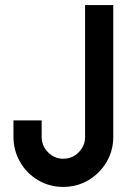

<svg xmlns="http://www.w3.org/2000/svg" viewBox="-20 -726 524 756"><path d="M33 -187V-252H144V-187Q144 -152 169 -126.5Q194 -101 229 -101Q265 -101 290 -126.5Q315 -152 315 -187V-706H426V-187Q426 -133 399.5 -88Q373 -43 328 -16.5Q283 10 229 10Q175 10 130 -16.5Q85 -43 59 -88.5Q33 -134 33 -187Z"/></svg>

Font: Lineal Medium
Style: Regular
Weight: 600
Designer: Created by Frank Adebiaye with contributions from Anton Moglia & Ariel Martín Pérez
Created by Frank ADEBIAYE with FontF
Foundry: Velvetyne Type Foundry
Version: Version 2.000